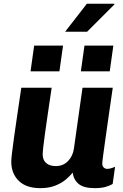

<svg xmlns="http://www.w3.org/2000/svg" viewBox="-20 -966 640 996"><path d="M189.5 10Q115.5 10 77 -28.2Q38.5 -66.5 38.5 -127Q38.5 -140.5 42.2 -172.5Q46 -204.5 52.8 -253.2Q59.5 -302 69.2 -367Q79 -432 90.5 -511H248Q237 -436 228.2 -376.8Q219.5 -317.5 213.5 -274.2Q207.5 -231 204.5 -203.8Q201.5 -176.5 201.5 -164.5Q201.5 -136 219.5 -120.2Q237.5 -104.5 269.5 -104.5Q308 -104.5 333 -130.5Q358 -156.5 363.5 -195.5L408 -511H565Q555 -441.5 545.2 -374.5Q535.5 -307.5 527.8 -252Q520 -196.5 515.2 -161Q510.5 -125.5 510.5 -118Q510.5 -104 518.2 -97Q526 -90 536 -90Q553.5 -90 577 -101L564.5 -12Q548.5 -2 526 4Q503.5 10 471.5 10Q415 10 388.5 -11.5Q362 -33 357 -70.5Q345 -55 323 -36Q301 -17 267.8 -3.5Q234.5 10 189.5 10ZM318 -801.5 430.5 -946.5H572.7L574 -943.5L432 -801.5ZM138.5 -596 157.2 -729.5H307L288.3 -596ZM399.5 -596 418.2 -729.5H568L549.3 -596Z"/></svg>

Font: Chivo Mono Medium
Style: Italic
Weight: 500
Italic angle: -8.05°
Monospace: yes
Designer: Hector Gatti
Foundry: Omnibus-Type
Version: Version 1.008